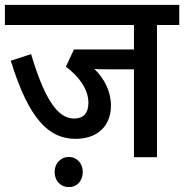

<svg xmlns="http://www.w3.org/2000/svg" viewBox="-20 -642 752 784"><path d="M621 -540H712V-622H0V-540H527V-440H282L249 -370C302 -330 341 -278 341 -222C341 -178 319 -158 282 -158C212 -158 159 -247 107 -421L24 -394C98 -154 180 -75 289 -75C373 -75 433 -123 433 -211C433 -269 406 -321 365 -361C378 -359 396 -359 418 -359H527V0H621ZM203 60C203 96 227 122 261 122C295 122 318 96 318 60C318 26 295 -1 261 -1C227 -1 203 26 203 60Z"/></svg>

Font: Noto Sans Devanagari UI SemiCondensed Medium
Style: Regular
Weight: 500
Width: 4
Designer: Jelle Bosma - Monotype Design Team
Foundry: Monotype Imaging Inc.
Version: Version 2.004